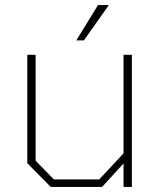

<svg xmlns="http://www.w3.org/2000/svg" viewBox="-20 -740 635 760"><path d="M282 -580 368 -720H411L312 -580ZM181 0 88 -94V-523H121V-104L193 -30H373L469 -133V-523H502V0H469V-93L384 0Z"/></svg>

Font: Tomorrow ExtraLight
Style: Regular
Weight: 275
Designer: Tony de Marco, Monica Rizzolli
Foundry: Just in Type
Version: Version 2.002